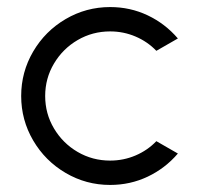

<svg xmlns="http://www.w3.org/2000/svg" viewBox="-20 -519 564 544"><path d="M484 -84Q448 -42 398.5 -18.5Q349 5 292 5Q224 5 166 -29Q108 -63 74 -121Q40 -179 40 -247Q40 -315 74 -373Q108 -431 166 -465Q224 -499 292 -499Q349 -499 398.5 -475.5Q448 -452 484 -410L423 -375Q398 -401 364 -415.5Q330 -430 292 -430Q242 -430 200 -405.5Q158 -381 133 -339Q108 -297 108 -247Q108 -197 133 -155Q158 -113 200 -88.5Q242 -64 292 -64Q330 -64 364 -78.5Q398 -93 423 -119Z"/></svg>

Font: Sulphur Point
Style: Regular
Weight: 400
Designer: Noponies / Dale Sattler
Foundry: Noponies
Version: Version 1.000; ttfautohint (v1.8)